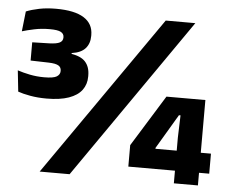

<svg xmlns="http://www.w3.org/2000/svg" viewBox="-48 -704 911 760"><g transform="rotate(5 407.0 -324.0)"><path d="M137.9 -290.3Q102.8 -290.3 72.7 -295.7Q42.6 -301.1 24.1 -307.9L15.1 -391.7Q36.8 -384.4 64.1 -378.9Q91.4 -373.4 121.1 -373.4Q158.4 -373.4 171.3 -381.6Q184.2 -389.8 184.2 -403.2V-405Q184.2 -411.5 181.6 -416.5Q179.1 -421.6 173.5 -425Q167.8 -428.4 158.3 -430.4Q148.7 -432.3 134.1 -432.8L62.2 -434.7V-507.2L131 -509Q159.6 -510 171.6 -516.5Q183.7 -523 183.7 -536.7V-538.3Q183.7 -551.6 171.2 -558.3Q158.8 -565.1 127 -565.1Q93.9 -565.1 65.4 -559Q36.9 -553 17.5 -547L26.4 -626.6Q48 -635.5 78.1 -641.6Q108.2 -647.7 144.7 -647.7Q218.8 -647.7 255.7 -624.3Q292.7 -600.9 292.7 -556.5V-552.3Q292.7 -522.2 275.6 -502.9Q258.6 -483.6 221.6 -478.5V-466.3L214.9 -476Q257.9 -470.5 276.4 -450.1Q294.8 -429.8 294.8 -395.6V-390.8Q294.8 -360.4 277.9 -337.6Q261 -314.9 226.1 -302.6Q191.2 -290.3 137.9 -290.3ZM136.2 0 581.2 -639H698.9L255.2 0ZM669.4 0V-181.7L672.3 -270.3H666L584.9 -133.5V-102.2L540.6 -129.8H805.5V-50.2H484.1V-135.5L610.3 -339.3H765V0Z"/></g></svg>

Font: Anek Tamil Medium
Style: Regular
Weight: 500
Designer: Aadarsh Rajan (Tamil), Yesha Goshar (Latin)
Foundry: Ek Type
Version: Version 1.003